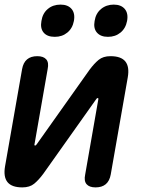

<svg xmlns="http://www.w3.org/2000/svg" viewBox="-20 -804 640 834"><path d="M2 -82 76 -504Q81 -532 97.5 -546Q114 -560 142 -560Q169 -560 181 -546Q193 -532 187 -504L130 -178Q129 -175 129.5 -173.5Q130 -172 133 -172Q135 -172 136.5 -173.5Q138 -175 140 -178L369 -501Q389 -528 408.5 -544Q428 -560 460 -560Q506 -560 524.5 -537Q543 -514 535 -468L461 -46Q456 -18 439.5 -4Q423 10 395 10Q368 10 356 -4Q344 -18 350 -46L407 -372Q408 -375 407 -376.5Q406 -378 404 -378Q402 -378 400.5 -376.5Q399 -375 397 -372L168 -49Q148 -22 128.5 -6Q109 10 77 10Q31 10 12.5 -13Q-6 -36 2 -82ZM449 -644Q417 -644 401 -662.5Q385 -681 391 -713Q396 -746 419 -765Q442 -784 474 -784Q506 -784 522 -765Q538 -746 532 -713Q526 -681 503.5 -662.5Q481 -644 449 -644ZM218 -644Q185 -644 169.5 -662.5Q154 -681 160 -713Q165 -746 187.5 -765Q210 -784 243 -784Q275 -784 291 -765Q307 -746 301 -713Q295 -681 272.5 -662.5Q250 -644 218 -644Z"/></svg>

Font: Maple Mono SemiBold
Style: Italic
Weight: 600
Italic angle: -10°
Monospace: yes
Designer: subframe7536
Version: Version 7.000